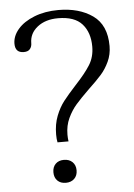

<svg xmlns="http://www.w3.org/2000/svg" viewBox="-52 -750 557 800"><g transform="rotate(-5 226.5 -350.0)"><path d="M168 -194Q168 -237 181.5 -271.5Q195 -306 214.5 -331Q234 -356 267 -392Q309 -437 329.5 -470Q350 -503 350 -546Q350 -605 318.5 -640.5Q287 -676 218 -676Q165 -676 131.5 -649.5Q98 -623 98 -582Q98 -568 90 -558Q82 -548 64 -548Q28 -548 28 -586Q28 -618 52.5 -646.5Q77 -675 121.5 -692.5Q166 -710 222 -710Q309 -710 365.5 -670Q422 -630 422 -542Q422 -507 408 -477Q394 -447 374 -424.5Q354 -402 320 -370Q285 -336 264.5 -312.5Q244 -289 229.5 -258Q215 -227 215 -189Q215 -175 217 -161H171Q168 -174 168 -194ZM143 -38Q143 -60 156 -73Q169 -86 191 -86Q213 -86 226.5 -73Q240 -60 240 -38Q240 -16 226.5 -3Q213 10 191 10Q169 10 156 -3Q143 -16 143 -38Z"/></g></svg>

Font: Taviraj Light
Style: Regular
Weight: 300
Designer: Katatrad Team
Foundry: CadsonDemak
Version: Version 1.001